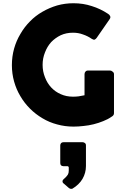

<svg xmlns="http://www.w3.org/2000/svg" viewBox="-20 -774 791 1190"><path d="M548.8 -533.2Q523.4 -550.8 494.1 -560.5Q465.8 -571.3 432.6 -571.3Q390.6 -571.3 356.4 -555.7Q322.3 -539.1 296.9 -512.7Q272.5 -485.4 258.8 -449.2Q244.1 -413.1 244.1 -372.1Q244.1 -331.1 258.8 -294.9Q272.5 -258.8 296.9 -232.4Q322.3 -205.1 356.4 -190.4Q390.6 -174.8 432.6 -174.8Q450.2 -174.8 466.8 -176.8Q484.4 -179.7 503.9 -183.6Q503.9 -227.5 503.9 -314.5Q503.9 -324.2 509.8 -330.1Q514.6 -336.9 526.4 -336.9Q571.3 -336.9 662.1 -336.9Q669.9 -336.9 677.7 -330.1Q686.5 -324.2 686.5 -314.5Q686.5 -233.4 686.5 -72.3Q686.5 -58.6 671.9 -50.8Q648.4 -34.2 620.1 -23.4Q591.8 -11.7 560.5 -3.9Q529.3 3.9 498 6.8Q465.8 10.7 435.5 10.7Q382.8 10.7 334 -2.9Q285.2 -15.6 243.2 -41Q200.2 -66.4 166 -100.6Q130.9 -135.7 106.4 -177.7Q81.1 -219.7 67.4 -268.6Q53.7 -317.4 53.7 -370.1Q53.7 -423.8 67.4 -472.7Q81.1 -521.5 106.4 -563.5Q130.9 -606.4 166 -641.6Q200.2 -676.8 243.2 -701.2Q285.2 -725.6 334 -740.2Q382.8 -753.9 435.5 -753.9Q496.1 -753.9 548.8 -736.3Q602.5 -719.7 649.4 -688.5Q658.2 -683.6 662.1 -674.8Q667 -667 660.2 -656.2Q633.8 -617.2 579.1 -539.1Q573.2 -531.2 566.4 -528.3Q559.6 -526.4 548.8 -533.2ZM353.5 127Q353.5 118.2 359.4 112.3Q364.3 107.4 374 107.4Q413.1 107.4 492.2 107.4Q499 107.4 505.9 112.3Q512.7 117.2 512.7 127Q512.7 168.9 512.7 254.9Q512.7 297.9 491.2 335Q469.7 371.1 428.7 395.5Q427.7 396.5 422.9 396.5Q416 396.5 412.1 394.5Q409.2 392.6 406.2 390.6Q395.5 381.8 376 364.3Q370.1 360.4 369.1 357.4Q367.2 353.5 367.2 349.6Q367.2 343.8 373 337.9Q378.9 332 386.7 325.2Q393.6 318.4 400.4 308.6Q406.2 298.8 406.2 284.2Q406.2 278.3 406.2 264.6Q406.2 257.8 398.4 255.9Q389.6 255.9 372.1 255.9Q353.5 254.9 353.5 236.3Q353.5 199.2 353.5 127Z"/></svg>

Font: Cocogoose
Style: Regular
Weight: 400
Designer: Cosimo Lorenzo Pancini
Version: Version 1.000